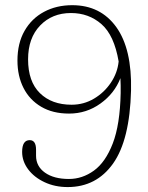

<svg xmlns="http://www.w3.org/2000/svg" viewBox="-20 -730 586 759"><path d="M247.5 9.5Q197 9.5 156 -9.8Q115 -29 91.2 -60.8Q67.5 -92.5 67.5 -129.5Q67.5 -176 97.5 -176Q122.5 -176 122.5 -138V-114.5Q122.5 -72.5 157.8 -47.5Q193 -22.5 252.5 -22.5Q305.5 -22.5 351.2 -55.5Q397 -88.5 425.8 -163Q454.5 -237.5 457 -362Q457.5 -393 456 -421Q432.5 -360.5 377.2 -320.8Q322 -281 253 -281Q188.5 -281 142.8 -308Q97 -335 73 -382.2Q49 -429.5 49 -490.5Q49 -559 77 -608Q105 -657 154 -683.2Q203 -709.5 265.5 -709.5Q377.5 -709.5 439.8 -622.8Q502 -536 498 -372Q493 -176.5 427 -83.5Q361 9.5 247.5 9.5ZM91 -495.5Q91 -407.5 137.8 -361.8Q184.5 -316 263 -316Q311 -316 351.5 -340Q392 -364 418.2 -403Q444.5 -442 449 -487Q431.5 -590.5 381.2 -634.5Q331 -678.5 260.5 -678.5Q186 -678.5 138.5 -629Q91 -579.5 91 -495.5Z"/></svg>

Font: Fraunces 9pt S100 Thin
Style: Regular
Weight: 100
Version: Version 1.000; ttfautohint (v1.8.3)